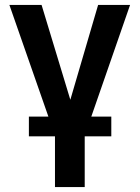

<svg xmlns="http://www.w3.org/2000/svg" viewBox="-20 -550 559 769"><path d="M146.5 -530.3 261.7 -150.4 373 -530.3H501L345.7 -83H425.8V-3.9H319.3V199.2H200.2V-3.9H95.7V-83H173.8L17.6 -530.3Z"/></svg>

Font: Pretendard GOV SemiBold
Style: Regular
Weight: 600
Designer: Base glyphs from Inter by Rasmus Andersson; Hangeul glyphs from Noto Sans CJK(Source Han Sans) by Jang Soo-young and Kan
Foundry: Kil Hyung-jin
Version: Version 1.309